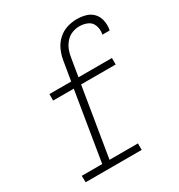

<svg xmlns="http://www.w3.org/2000/svg" viewBox="-178 -879 933 1000"><g transform="rotate(-30 288.0 -379.5)"><path d="M46 0H383V-39H212L280 -453H488V-492H287L305 -601Q308 -623 316.5 -644.5Q325 -666 341 -684.5Q357 -703 379 -711.5Q401 -720 423 -720Q449 -720 471.5 -710Q494 -700 502.5 -676.5Q511 -653 507 -628Q506 -625 506 -622H549L551 -630Q555 -657 549 -683Q543 -709 525.5 -727Q508 -745 482.5 -752Q457 -759 430 -759Q400 -759 370 -749.5Q340 -740 316 -717.5Q292 -695 279.5 -666Q267 -637 262 -607L243 -492H112V-453H236L168 -39H45Z"/></g></svg>

Font: Iosevka Sparkle XLtObl
Style: Regular
Weight: 200
Italic angle: -9°
Designer: Belleve Invis
Foundry: Belleve Invis
Version: Version 4.5.0; ttfautohint (v1.8.3)